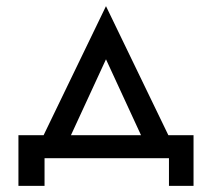

<svg xmlns="http://www.w3.org/2000/svg" viewBox="-20 -515 695 625"><path d="M125 0V90H40V-75H122L325 -495L528 -75H610V90H530V0ZM211 -75H439L325 -322Z"/></svg>

Font: Venryn Sans
Style: Regular
Weight: 400
Designer: Owen Earl, indestructible type* (font) & Cristiano Sobral (main changes)
Version: Version 3.600; ttfautohint (v1.8.3)